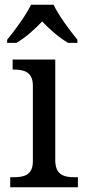

<svg xmlns="http://www.w3.org/2000/svg" viewBox="-20 -786 360 806"><path d="M10 -619V-606H49C87 -628 127 -664 157 -696C187 -664 228 -628 266 -606H305V-619C274 -657 226 -721 205 -766H110C89 -721 41 -657 10 -619ZM23 0H307V-42H294C249 -42 212 -51 212 -114V-536H33V-494H36C80 -494 118 -485 118 -426V-109C118 -50 80 -42 36 -42H23Z"/></svg>

Font: Noto Serif Tangut
Style: Regular
Weight: 400
Designer: YANG Xicheng
Foundry: Liu Zhao Studio
Version: Version 2.169